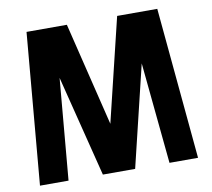

<svg xmlns="http://www.w3.org/2000/svg" viewBox="-80 -823 1008 914"><g transform="rotate(-10 423.5 -366.0)"><path d="M41 0 105 -732H300L422 -232L543 -732H737L805 0H667L619 -489L501 0H345L222 -489L179 0Z"/></g></svg>

Font: Mina
Style: Bold
Weight: 700
Version: Version 1.000